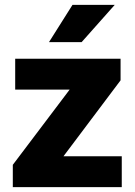

<svg xmlns="http://www.w3.org/2000/svg" viewBox="-20 -770 555 790"><path d="M241.2 -127 476.1 -439.5V-528.3H42.5V-401.4H266.6L32.7 -91.8V0H481V-127ZM315.9 -596.7 452.1 -750H278.3L181.6 -596.7Z"/></svg>

Font: Vazirmatn Black
Style: Regular
Weight: 900
Designer: Saber Rastikerdar
Foundry: Saber Rastikerdar
Version: Version 33.003